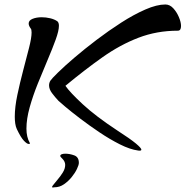

<svg xmlns="http://www.w3.org/2000/svg" viewBox="-20 -624 828 857"><path d="M597 48Q560 43 514.5 20Q469 -3 423 -34Q377 -65 337 -95.5Q297 -126 271 -148Q245 -170 241 -174Q225 -191 212 -208.5Q199 -226 199 -243Q199 -254 205 -264Q210 -272 238.5 -300Q267 -328 312 -366.5Q357 -405 411 -446Q465 -487 521 -523Q577 -559 628.5 -581.5Q680 -604 718 -604Q738 -604 753.5 -587Q769 -570 778.5 -547.5Q788 -525 788 -508Q788 -487 774 -487Q680 -487 598 -455.5Q516 -424 437.5 -368.5Q359 -313 272 -241Q292 -212 349 -159Q406 -106 503 -42Q562 -4 586.5 16.5Q611 37 611 44Q611 50 597 48ZM113 14Q116 18 108.5 18.5Q101 19 87 4.5Q73 -10 55 -48Q50 -59 48 -73Q46 -87 46 -103Q46 -146 57.5 -200.5Q69 -255 83.5 -310Q98 -365 109.5 -410Q121 -455 121 -479Q121 -493 117 -497Q108 -509 108 -519Q108 -533 125.5 -540Q143 -547 166 -547Q185 -547 204 -542.5Q223 -538 236 -529Q243 -523 243 -509Q243 -487 228.5 -447Q214 -407 192.5 -356.5Q171 -306 149 -251.5Q127 -197 112.5 -145Q98 -93 98 -50Q98 -12 113 14ZM216 213Q209 213 216 203.5Q223 194 236 179Q249 164 260 146.5Q271 129 271 112Q271 97 258 84Q249 76 249 72Q249 67 255.5 64.5Q262 62 271 62Q291 62 311.5 69.5Q332 77 332 103Q332 112 323.5 130Q315 148 300 166.5Q285 185 265.5 198.5Q246 212 223 212Z"/></svg>

Font: Grechen Fuemen
Style: Regular
Weight: 400
Designer: Robert E. Leuschke
Foundry: Robert E. Leuschke
Version: Version 1.010; ttfautohint (v1.8.3)